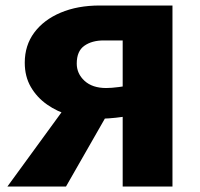

<svg xmlns="http://www.w3.org/2000/svg" viewBox="-20 -678 728 698"><path d="M426 0V-531H357Q314 -531 286.5 -511.5Q259 -492 259 -447Q259 -410 287.5 -384Q316 -358 366 -358Q385 -358 411.5 -361.5Q438 -365 466.5 -370Q495 -375 519 -381V-275Q473 -260 425 -253Q377 -246 326 -246Q279 -246 233.5 -259Q188 -272 151 -298Q114 -324 92 -362Q70 -400 70 -450Q70 -513 104.5 -559.5Q139 -606 200.5 -632Q262 -658 343 -658H607V0ZM220 0H7L241 -321L379 -278Z"/></svg>

Font: Ysabeau Office Black
Style: Regular
Weight: 900
Designer: Christian Thalmann (Catharsis Fonts)
Version: Version 2.001;gftools[0.9.30]; featfreeze: tnum,lnum,ss02